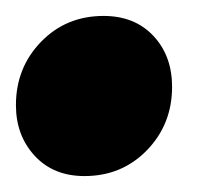

<svg xmlns="http://www.w3.org/2000/svg" viewBox="-29 -201 280 241"><path d="M-9 -69Q-9 -116 22.5 -148.5Q54 -181 101 -181Q140 -181 163.5 -156Q187 -131 187 -92Q187 -45 155.5 -12.5Q124 20 77 20Q38 20 14.5 -5.5Q-9 -31 -9 -69Z"/></svg>

Font: Fira Sans Condensed Black
Style: Italic
Weight: 900
Width: 3
Italic angle: -8°
Designer: Carrois Corporate & Edenspiekermann AG
Foundry: Carrois Corporate GbR & Edenspiekermann AG
Version: Version 4.203